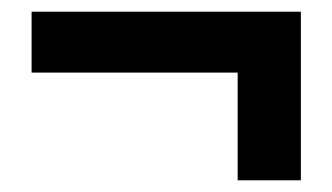

<svg xmlns="http://www.w3.org/2000/svg" viewBox="-20 -402 568 328"><path d="M386 -94V-278H34V-382H494V-94Z"/></svg>

Font: Font
Style: ¶
Weight: 700
Designer: Paul D. Hunt
Foundry: Adobe Systems Incorporated
Version: Version 3.000